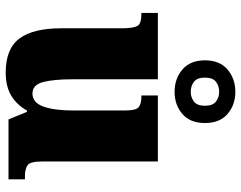

<svg xmlns="http://www.w3.org/2000/svg" viewBox="-108 -746 864 689"><g transform="rotate(90 324.5 -402.0)"><path d="M241 10Q155 10 118.5 -39.5Q82 -89 82 -189V-405Q82 -447 74 -462Q66 -477 30 -477H27V-536H265V-230Q265 -162 275 -124Q285 -86 316 -86Q349 -86 363 -125.5Q377 -165 377 -233V-417Q377 -459 364 -468Q351 -477 327 -477H323V-536H560V-120Q560 -77 574 -68Q588 -59 612 -59H624V0H409L382 -66H377Q357 -30 324 -10Q291 10 241 10ZM310 -596Q263 -596 230 -624Q197 -652 197 -705Q197 -758 230 -786Q263 -814 310 -814Q357 -814 389.5 -786Q422 -758 422 -705Q422 -652 389.5 -624Q357 -596 310 -596ZM310 -654Q330 -654 345 -665.5Q360 -677 360 -705Q360 -733 345 -744.5Q330 -756 310 -756Q289 -756 274 -744.5Q259 -733 259 -705Q259 -677 274 -665.5Q289 -654 310 -654Z"/></g></svg>

Font: Noto Serif Myanmar SemiCondensed Black
Style: Regular
Weight: 900
Width: 4
Designer: Ben Mitchell and the Monotype Design Team
Foundry: Monotype Imaging Inc.
Version: Version 2.106; ttfautohint (v1.8.4.7-5d5b)